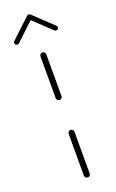

<svg xmlns="http://www.w3.org/2000/svg" viewBox="-182 -712 453 748"><g transform="rotate(-20 44.5 -338.0)"><path d="M44.8 -0.4Q39.6 -0.4 36.1 -3.9Q32.6 -7.4 32.6 -12.2V-185.2Q32.6 -190.4 36.3 -193.9Q40 -197.4 44.8 -197.4Q49.6 -197.4 53.1 -193.9Q56.7 -190.4 56.7 -185.2V-12.2Q56.7 -7.4 53.3 -3.9Q50 -0.4 44.8 -0.4ZM44.8 -321.5Q39.6 -321.5 36.1 -325Q32.6 -328.5 32.6 -333.3V-506.7Q32.6 -511.5 36.3 -515Q40 -518.5 44.8 -518.5Q49.6 -518.5 53.1 -515Q56.7 -511.5 56.7 -506.7V-333.3Q56.7 -328.5 53.3 -325Q50 -321.5 44.8 -321.5ZM44.8 -675.9Q48.9 -675.9 51.9 -673.1Q54.8 -670.4 54.8 -665.9Q54.8 -661.9 51.9 -658.9L-28.9 -583Q-31.5 -580.4 -35.9 -580.4Q-40 -580.4 -43 -583.1Q-45.9 -585.9 -45.9 -590.4Q-45.9 -594.4 -43 -597.4L38.1 -673.3Q40.7 -675.9 44.8 -675.9ZM52.2 -673 131.9 -597.4Q134.8 -594.8 134.8 -590.4Q134.8 -585.9 132 -583.1Q129.3 -580.4 124.8 -580.4Q120.7 -580.4 118.1 -583L38.5 -658.5Z"/></g></svg>

Font: 26F Galaxy Hebrew Thin
Style: Regular
Weight: 100
Designer: C₂₉H₂₅N₃O₅
Version: Version 1.000